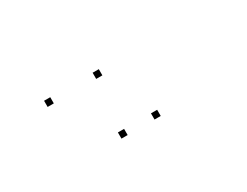

<svg xmlns="http://www.w3.org/2000/svg" viewBox="-36 -997 692 538"><g transform="rotate(-30 310.0 -728.0)"><path d="M372.4 -627.4V-647.4H352.4V-627.4ZM287.7 -807.7V-827.7H267.7V-807.7ZM130.6 -807.7V-827.7H110.6V-807.7ZM265.4 -627.4V-647.4H245.4V-627.4Z"/></g></svg>

Font: Monaspace Xenon Dots Var
Style: Regular
Weight: 400
Designer: Riley Cran and the Lettermatic Team
Version: Version 1.100 (Monaspace Xenon Dots)